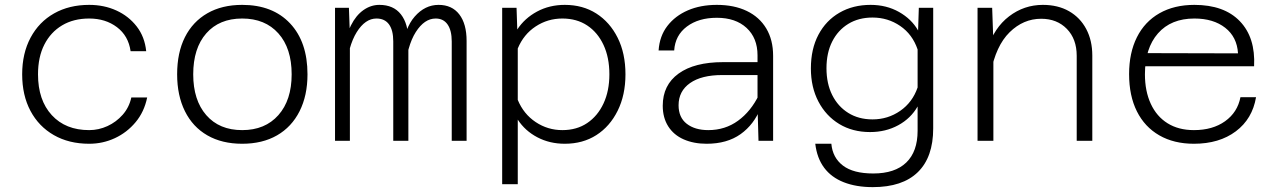

<svg xmlns="http://www.w3.org/2000/svg" viewBox="-20 -578 5240 788"><path d="M346 12Q263 12 201 -23.5Q139 -59 105 -123Q71 -187 71 -273Q71 -359 105.5 -423.5Q140 -488 202 -523Q264 -558 346 -558Q407 -558 457.5 -535Q508 -512 541 -469.5Q574 -427 580 -368H516Q507 -431 460 -466.5Q413 -502 346 -502Q282 -502 235 -474Q188 -446 162 -395Q136 -344 136 -273Q136 -167 192.5 -105.5Q249 -44 346 -44Q385 -44 421 -60.5Q457 -77 483.5 -107Q510 -137 519 -178H584Q572 -119 536.5 -76.5Q501 -34 451.5 -11Q402 12 346 12Z M974 12Q891 12 831 -22.5Q771 -57 739 -121.5Q707 -186 707 -273Q707 -362 739 -425.5Q771 -489 831 -523.5Q891 -558 974 -558Q1099 -558 1170.5 -482Q1242 -406 1242 -273Q1242 -186 1209.5 -121.5Q1177 -57 1117 -22.5Q1057 12 974 12ZM974 -44Q1068 -44 1122.5 -105.5Q1177 -167 1177 -273Q1177 -380 1122.5 -441Q1068 -502 974 -502Q880 -502 826.5 -441Q773 -380 773 -273Q773 -167 826.5 -105.5Q880 -44 974 -44Z M1834 0V-408Q1834 -453 1817 -477.5Q1800 -502 1768 -502Q1722 -502 1686.5 -446.5Q1651 -391 1640 -281L1632 -372Q1640 -462 1682 -510Q1724 -558 1780 -558Q1835 -558 1865 -519Q1895 -480 1895 -410V0ZM1355 0V-546H1412L1416 -436V0ZM1594 0V-408Q1594 -454 1576.5 -478Q1559 -502 1525 -502Q1479 -502 1444 -446Q1409 -390 1398 -281L1394 -373Q1400 -433 1420.5 -474Q1441 -515 1471.5 -536.5Q1502 -558 1537 -558Q1595 -558 1625.5 -519Q1656 -480 1656 -410V0Z M2298 -558Q2372 -558 2427.5 -522.5Q2483 -487 2515 -423Q2547 -359 2547 -273Q2547 -188 2515 -123.5Q2483 -59 2427.5 -23.5Q2372 12 2298 12Q2236 12 2185.5 -14.5Q2135 -41 2105 -87V178H2041V-546H2100L2103 -457Q2133 -503 2184 -530.5Q2235 -558 2298 -558ZM2288 -44Q2347 -44 2390 -73Q2433 -102 2457 -153.5Q2481 -205 2481 -273Q2481 -342 2457 -393.5Q2433 -445 2390 -473.5Q2347 -502 2288 -502Q2228 -502 2178.5 -469.5Q2129 -437 2105 -379V-168Q2129 -110 2178.5 -77Q2228 -44 2288 -44Z M3093 0 3089 -142V-351Q3089 -422 3044 -463.5Q2999 -505 2922 -505Q2847 -505 2799 -469Q2751 -433 2747 -371H2683Q2687 -430 2719 -471.5Q2751 -513 2803 -535.5Q2855 -558 2922 -558Q2993 -558 3045 -533Q3097 -508 3125 -461Q3153 -414 3153 -349V0ZM2880 12Q2827 12 2786 -6Q2745 -24 2722.5 -59.5Q2700 -95 2700 -144Q2700 -229 2765 -276Q2830 -323 2948 -323H3101V-270H2944Q2859 -270 2812 -237Q2765 -204 2765 -146Q2765 -96 2798.5 -70Q2832 -44 2887 -44Q2956 -44 3009 -82.5Q3062 -121 3095 -189L3102 -136Q3075 -67 3019.5 -27.5Q2964 12 2880 12Z M3748 -453 3751 -546H3810V-51Q3810 67 3747 128.5Q3684 190 3562 190Q3494 190 3443 170Q3392 150 3362.5 110.5Q3333 71 3326 12H3392Q3397 69 3439.5 101.5Q3482 134 3564 134Q3653 134 3699.5 89Q3746 44 3746 -41V-141Q3718 -92 3666.5 -64Q3615 -36 3551 -36Q3479 -36 3424.5 -69Q3370 -102 3339 -161Q3308 -220 3308 -297Q3308 -377 3339 -435.5Q3370 -494 3425.5 -526Q3481 -558 3553 -558Q3618 -558 3669.5 -529Q3721 -500 3748 -453ZM3561 -88Q3624 -88 3674.5 -123Q3725 -158 3746 -219V-375Q3725 -437 3674.5 -471.5Q3624 -506 3561 -506Q3504 -506 3461.5 -480Q3419 -454 3395.5 -407.5Q3372 -361 3372 -298Q3372 -235 3395.5 -188Q3419 -141 3461.5 -114.5Q3504 -88 3561 -88Z M4399 0V-349Q4399 -418 4358.5 -459.5Q4318 -501 4253 -501Q4180 -501 4123.5 -445.5Q4067 -390 4046 -278L4033 -378Q4060 -464 4121.5 -511Q4183 -558 4260 -558Q4322 -558 4367.5 -532Q4413 -506 4438 -459Q4463 -412 4463 -350V0ZM3992 0V-546H4052L4057 -405V0Z M4880 12Q4798 12 4738 -22.5Q4678 -57 4646 -121Q4614 -185 4614 -274Q4614 -361 4646 -425Q4678 -489 4738.5 -523.5Q4799 -558 4882 -558Q5004 -558 5068.5 -491Q5133 -424 5127 -306H4665L4666 -360L5061 -359Q5057 -426 5008.5 -464Q4960 -502 4882 -502Q4786 -502 4732.5 -441Q4679 -380 4679 -273Q4679 -204 4703 -152Q4727 -100 4772 -72Q4817 -44 4880 -44Q4957 -44 5008 -80.5Q5059 -117 5071 -179H5135Q5120 -90 5052 -39Q4984 12 4880 12Z"/></svg>

Font: Azeret Mono Thin ExtraLight
Style: Regular
Weight: 250
Version: Version 1.002